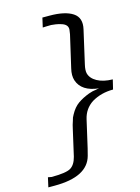

<svg xmlns="http://www.w3.org/2000/svg" viewBox="-141 -827 819 1126"><g transform="rotate(-15 268.5 -264.5)"><path d="M21 163 42 167Q130 167 158.5 150Q187 133 199 86L235 -72Q240 -97 248 -119Q252 -138 262 -154Q283 -193 312 -213.5Q341 -234 381 -249Q386 -251 404 -256Q408 -257 415 -258Q422 -259 423 -259Q431 -260 436 -262L446 -263Q342 -274 318 -346Q308 -377 318 -418L363 -613Q365 -623 367 -641Q369 -671 332 -683Q314 -689 297 -691.5Q280 -694 270 -694.5Q260 -695 243 -694Q226 -693 219 -693L232 -750H275Q369 -750 416 -719Q463 -688 447 -620L401 -418Q394 -388 398 -368Q406 -335 443 -314.5Q480 -294 537 -293L523 -235Q450 -235 393 -201Q342 -168 328 -107L290 59Q288 66 284.5 80.5Q281 95 279 102Q247 221 47 221H8Z"/></g></svg>

Font: Coval
Style: Light Italic
Weight: 300
Foundry: Context Ltd
Version: Version 001.000